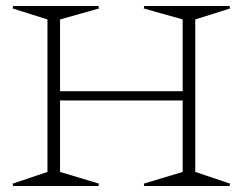

<svg xmlns="http://www.w3.org/2000/svg" viewBox="-20 -620 809 640"><path d="M180.2 -46.9 310.1 -7.8 308.1 0H23.9L22 -7.8L138.2 -46.9V-555.2L22 -591.8L23.9 -600.1H308.1L310.1 -591.8L180.2 -555.2V-315.9H588.9V-555.2L459 -591.8L460.9 -600.1H745.1L747.1 -591.8L630.9 -555.2V-46.9L747.1 -7.8L745.1 0H460.9L459 -7.8L588.9 -46.9V-285.2H180.2Z"/></svg>

Font: Halibut Thin
Style: Regular
Weight: 250
Designer: Matteo Maggi
Foundry: Collletttivo
Version: Version 3.080 | FøM Fix